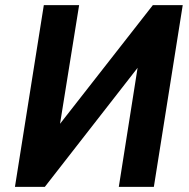

<svg xmlns="http://www.w3.org/2000/svg" viewBox="-20 -725 735 745"><path d="M38 0 150 -705H287L209 -220L189 -214L573 -705H689L577 0H441L518 -488L539 -494L154 0Z"/></svg>

Font: Nunito Sans 7pt Condensed ExtraBold
Style: Italic
Weight: 800
Width: 3
Italic angle: -9°
Designer: Vernon Adams
Foundry: Vernon Adams
Version: Version 3.101;gftools[0.9.27]